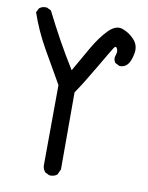

<svg xmlns="http://www.w3.org/2000/svg" viewBox="-84 -788 668 865"><g transform="rotate(10 250.0 -355.5)"><path d="M201.2 15.6 181.6 5.9Q171.9 -5.9 169.9 -21.5L171.9 -391.6Q128.9 -465.8 85.9 -541.5Q43 -617.2 15.6 -697.3L25.4 -716.8Q39.1 -728.5 60.5 -726.6L80.1 -716.8Q111.3 -654.3 145.5 -592.3Q179.7 -530.3 218.8 -467.8Q251 -524.4 282.2 -578.6Q313.5 -632.8 346.7 -667Q379.9 -701.2 410.6 -691.4Q441.4 -681.6 466.3 -655.3Q491.2 -628.9 484.4 -591.3Q477.5 -553.7 462.9 -538.1Q448.2 -522.5 426.8 -524.4L407.2 -534.2Q395.5 -549.8 402.3 -568.4Q409.2 -586.9 402.8 -599.6Q396.5 -612.3 387.7 -599.1Q378.9 -585.9 329.6 -501.5Q280.3 -417 249 -372.1V-19.5L237.3 5.9Q222.7 17.6 201.2 15.6Z"/></g></svg>

Font: JasonHandwriting1
Style: Regular
Weight: 400
Version: Version 1.48.20